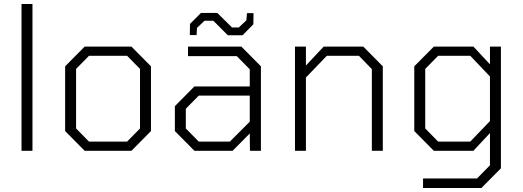

<svg xmlns="http://www.w3.org/2000/svg" viewBox="-20 -757 2624 964"><path d="M88 0V-737H143V0Z M405 0 307 -99V-424L405 -523H640L738 -424V-99L640 0ZM427 -46H618L683 -112V-411L618 -477H427L362 -411V-112Z M1124 -580 1051 -653H1007L969 -617L967 -581H933L934 -637L989 -692H1071L1145 -619H1179L1217 -655L1220 -691H1253L1252 -635L1198 -580ZM956 0 858 -99V-224L956 -323H1234V-409L1169 -475H924V-523H1192L1290 -424V0H1235L1234 -87L1148 0ZM978 -46H1134L1234 -146V-277H978L913 -211V-112Z M1461 0V-523H1516V-428L1605 -523H1804L1902 -424V0H1847V-410L1782 -477H1621L1516 -368V0Z M2104 187V139H2375L2440 73V-89L2357 0H2158L2060 -99V-424L2158 -523H2357L2440 -434V-523H2495V88L2397 187ZM2341 -46 2440 -149V-373L2341 -477H2180L2115 -411V-112L2180 -46Z"/></svg>

Font: Tomorrow Light
Style: Regular
Weight: 300
Designer: Tony de Marco, Monica Rizzolli
Foundry: Just in Type
Version: Version 2.002